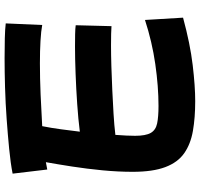

<svg xmlns="http://www.w3.org/2000/svg" viewBox="-37 -781 871 837"><g transform="rotate(-90 398.5 -362.5)"><path d="M376 53Q304 53 246.5 43Q189 33 149 5Q109 -23 88.5 -77.5Q68 -132 68 -219Q68 -283 74.5 -351Q81 -419 91 -483.5Q101 -548 110 -598Q91 -595 78 -592L60 -743Q106 -752 167.5 -758Q229 -764 298 -769Q367 -774 435.5 -776Q504 -778 563 -778Q611 -778 650.5 -777Q690 -776 715 -773L708 -614Q682 -619 638.5 -621.5Q595 -624 541 -624Q477 -624 405 -621Q333 -618 267 -614Q259 -574 253.5 -532.5Q248 -491 243 -450Q298 -457 364 -461.5Q430 -466 496 -468.5Q562 -471 614 -471Q644 -471 668 -470.5Q692 -470 707 -468L703 -312Q691 -313 669.5 -313.5Q648 -314 619 -314Q579 -314 528.5 -312.5Q478 -311 424.5 -308.5Q371 -306 320.5 -303Q270 -300 229 -295Q225 -242 225 -209Q225 -163 237.5 -141Q250 -119 279 -113Q308 -107 355 -107Q440 -107 537.5 -121Q635 -135 730 -166L740 0Q626 31 533.5 42Q441 53 376 53Z"/></g></svg>

Font: KN Bobohei
Style: Bold
Weight: 700
Designer: Kingnam Type Foundry
Version: Version 1.710;March 18, 2023